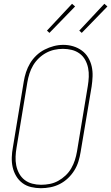

<svg xmlns="http://www.w3.org/2000/svg" viewBox="-20 -982 585 1010"><path d="M195 8Q169 8 143.5 2Q118 -4 98 -19Q78 -34 65 -56Q52 -78 46.5 -103Q41 -128 42 -155Q43 -182 48 -208L105 -553Q109 -578 117 -602.5Q125 -627 138.5 -649.5Q152 -672 171.5 -690.5Q191 -709 214.5 -721Q238 -733 263 -739.5Q288 -746 313 -746Q340 -746 365 -738.5Q390 -731 410.5 -716Q431 -701 444 -679Q457 -657 462.5 -632Q468 -607 467 -580.5Q466 -554 462 -527L404 -182Q400 -157 392.5 -132.5Q385 -108 371 -85.5Q357 -63 337.5 -44.5Q318 -26 294.5 -14Q271 -2 245.5 3Q220 8 195 8ZM196 -10Q219 -10 242 -14.5Q265 -19 286 -30.5Q307 -42 325 -59Q343 -76 355 -97Q367 -118 374 -140Q381 -162 385 -185L442 -530Q446 -554 447 -578Q448 -602 443.5 -624.5Q439 -647 428 -667Q417 -687 398.5 -700.5Q380 -714 357.5 -719.5Q335 -725 311 -725Q288 -725 265.5 -720Q243 -715 222 -703.5Q201 -692 183.5 -675Q166 -658 154 -637.5Q142 -617 135 -595Q128 -573 124 -550L67 -205Q63 -182 62 -158Q61 -134 65.5 -111.5Q70 -89 81 -69Q92 -49 109.5 -35.5Q127 -22 149.5 -16Q172 -10 196 -10ZM410 -809 397 -821 529 -962 545 -948ZM240 -809 227 -821 359 -962 375 -948Z"/></svg>

Font: Iosevka Slab Thin
Style: Italic
Weight: 100
Italic angle: -9°
Monospace: yes
Designer: Belleve Invis
Foundry: Belleve Invis
Version: Version 11.1.1; ttfautohint (v1.8.3)